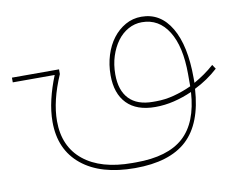

<svg xmlns="http://www.w3.org/2000/svg" viewBox="-135 -471 987 803"><g transform="rotate(-10 358.0 -69.5)"><path d="M-65 -222H135V-202Q89 -96 89 -10Q89 98 162.5 157.5Q236 217 369 217H385Q520 217 587 156.5Q654 96 662 -33Q624 -16 584.5 -6.5Q545 3 505 3Q426 3 384.5 -39.5Q343 -82 343 -160Q343 -205 355.5 -245Q368 -285 390.5 -314.5Q413 -344 444 -361.5Q475 -379 512 -379Q593 -379 638 -302.5Q683 -226 683 -89V-68Q706 -81 727.5 -96Q749 -111 769 -129L781 -111Q736 -70 681 -43Q672 103 598 171.5Q524 240 377 240Q232 240 151 174Q70 108 70 -10Q70 -55 81.5 -104Q93 -153 113 -202H-65ZM512 -20Q550 -20 588 -30Q626 -40 663 -57V-109Q663 -226 622.5 -291Q582 -356 510 -356Q479 -356 452 -341Q425 -326 405.5 -299.5Q386 -273 374.5 -237.5Q363 -202 363 -160Q363 -92 397.5 -56Q432 -20 498 -20Z"/></g></svg>

Font: IBM Plex Sans Arabic Thin
Style: Regular
Weight: 100
Designer: Mike Abbink, Paul van der Laan, Pieter van Rosmalen, Wael Morcos, Khajak Apelian
Foundry: Bold Monday
Version: Version 1.101